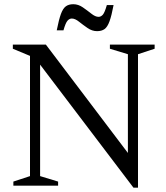

<svg xmlns="http://www.w3.org/2000/svg" viewBox="-20 -882 790 912"><path d="M122.5 -45.5V-616.5L41 -650.5V-670H198L587.5 -155.5V-624.5L502 -650.5V-670H714.5V-650.5L635.5 -624.5V9.5H614L170.5 -575V-45.5L256 -19.5V0H43.5V-19.5ZM519.5 -858Q510 -807.5 500.2 -780.8Q490.5 -754 476.8 -744Q463 -734 441 -734Q417.5 -734 395.8 -749Q374 -764 355.2 -779Q336.5 -794 321 -794Q310 -794 300.8 -783.8Q291.5 -773.5 281.5 -738H249.5Q259.5 -788.5 269.2 -815.2Q279 -842 292.8 -852Q306.5 -862 328 -862Q352 -862 373.5 -847Q395 -832 414 -817Q433 -802 448 -802Q459.5 -802 468.5 -812.2Q477.5 -822.5 487.5 -858Z"/></svg>

Font: Newsreader Text
Style: Regular
Weight: 400
Designer: Hugues Gentile
Foundry: Production Type
Version: Version 1.002